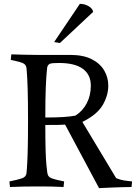

<svg xmlns="http://www.w3.org/2000/svg" viewBox="-20 -971 708 1000"><path d="M227 -69Q229 -50 248.5 -42.5Q268 -35 314 -26L311 3Q279 1 246 0.5Q213 0 174 0Q95 0 32 3L29 -26Q74 -35 95 -42.5Q116 -50 118 -69Q118 -69 120 -92.5Q122 -116 124 -175.5Q126 -235 126 -342Q126 -450 124 -509.5Q122 -569 120 -592.5Q118 -616 118 -616Q116 -635 98.5 -642.5Q81 -650 36 -659L39 -688Q71 -687 103.5 -686Q136 -685 173 -685H346Q414 -685 458 -662.5Q502 -640 523 -603.5Q544 -567 544 -525Q544 -474 515 -424Q486 -374 409 -336L585 -43Q585 -43 604 -36.5Q623 -30 668 -26L665 3Q641 3 612 4Q583 5 556.5 6Q530 7 513 8Q496 9 496 9L319 -322Q306 -321 286 -320.5Q266 -320 216 -320Q216 -239 217.5 -189.5Q219 -140 221.5 -114Q224 -88 225.5 -78.5Q227 -69 227 -69ZM373 -369Q410 -392 431.5 -432.5Q453 -473 453 -525Q453 -582 411.5 -612.5Q370 -643 287 -643Q251 -643 240.5 -639Q230 -635 226 -621Q226 -621 223.5 -597.5Q221 -574 218.5 -517Q216 -460 216 -359Q326 -359 373 -369ZM465 -909 292 -747 262 -752 396 -951Q421 -951 442 -938.5Q463 -926 465 -909Z"/></svg>

Font: Average
Style: Regular
Weight: 400
Designer: Eduardo Tunni
Foundry: Eduardo Rodriguez Tunni
Version: Version 1.003; ttfautohint (v1.8.4.7-5d5b)